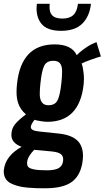

<svg xmlns="http://www.w3.org/2000/svg" viewBox="-31 -822 555 1017"><path d="M292.5 -658.7Q217.8 -658.7 187.5 -697.3Q162.6 -729 162.6 -778.3Q162.6 -789.6 164.1 -801.8H232.4Q231.4 -793 231.4 -785.2Q231.4 -756.3 244.1 -742.2Q260.7 -723.6 299.3 -723.6Q337.4 -723.6 357.4 -742.4Q377.4 -761.2 381.8 -801.8H450.7Q443.8 -735.8 405.3 -697.3Q366.7 -658.7 292.5 -658.7ZM207.5 175.3Q181.6 175.3 162.4 174.8Q143.1 174.3 117.9 172.1Q92.8 169.9 75.2 166Q57.6 162.1 39.3 155Q21 147.9 10 137.9Q-1 127.9 -6.8 112.8Q-11.2 101.6 -11.2 87.9Q-11.2 83.5 -10.7 78.6Q-2.4 3.4 83.5 -44.4Q29.3 -64 29.3 -107.4Q29.3 -139.6 48.3 -163.6Q66.4 -186 106.4 -216.3Q76.7 -240.7 64.5 -277.8Q56.6 -301.8 56.6 -335.9Q56.6 -355 59.1 -377.4Q81.1 -586.9 258.3 -586.9Q348.6 -586.9 375.5 -529.8Q387.2 -542.5 410.9 -560.5Q434.6 -578.6 460 -590.3L480 -599.1L503.4 -522.9Q485.8 -518.6 449.5 -505.4Q413.1 -492.2 401.4 -485.4Q408.2 -468.3 411.6 -437Q413.6 -420.4 413.6 -403.8Q413.6 -389.6 412.1 -375.5Q390.6 -176.8 219.7 -176.8Q206.1 -176.8 182.1 -180.7Q158.2 -184.6 151.9 -187.5Q132.8 -163.1 132.3 -149.9Q131.8 -139.2 143.3 -133.3Q154.8 -127.4 180.7 -125Q184.6 -124.5 229.2 -120.1Q273.9 -115.7 282.7 -114.3Q353.5 -106.4 383.8 -72.3Q408.2 -44.4 408.7 3.4Q408.7 14.2 407.2 26.4Q398.4 103.5 352.3 139.4Q306.2 175.3 207.5 175.3ZM216.8 80.1Q258.8 80.1 278.8 69.1Q298.8 58.1 302.7 33.7Q303.7 27.8 303.7 22.9Q303.7 5.4 293 -4.4Q279.3 -16.6 241.2 -20L149.9 -28.3Q115.2 7.8 112.8 36.1Q112.3 39.1 112.3 42Q112.3 54.2 117.7 61Q124 69.8 147.7 75Q171.4 80.1 216.8 80.1ZM225.6 -264.6Q260.3 -264.6 273.4 -290Q286.6 -315.4 293.9 -380.4Q297.9 -417 297.9 -441.9Q297.9 -444.3 297.9 -447.3Q297.4 -473.6 286.6 -486.8Q275.9 -500 251.5 -500Q216.3 -500 203.1 -473.6Q189.9 -447.3 183.1 -380.4Q179.7 -350.1 179.7 -327.1Q179.7 -322.3 179.7 -318.4Q180.7 -293 191.7 -278.8Q202.6 -264.6 225.6 -264.6Z"/></svg>

Font: Oswald
Style: Medium
Weight: 500
Designer: Vernon Adams
Foundry: Vernon Adams
Version: 3.0; ttfautohint (v0.94.23-7a4d-dirty) -l 8 -r 50 -G 150 -x 